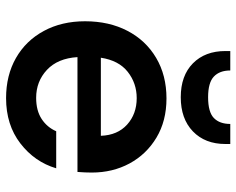

<svg xmlns="http://www.w3.org/2000/svg" viewBox="-93 -673 778 632"><g transform="rotate(90 296.0 -357.0)"><path d="M303 12Q228 12 171 -20.5Q114 -53 82 -112Q50 -171 50 -248Q50 -327 81.5 -387.5Q113 -448 170.5 -482Q228 -516 304 -516Q378 -516 433 -483Q488 -450 518 -394.5Q548 -339 548 -270Q548 -260 547.5 -248Q547 -236 546 -223H168Q172 -158 210 -122.5Q248 -87 302 -87Q344 -87 371.5 -105Q399 -123 412 -153H534Q513 -82 452 -35Q391 12 303 12ZM303 -418Q254 -418 216.5 -388.5Q179 -359 170 -300H427Q425 -355 390 -386.5Q355 -418 303 -418ZM300 -563Q229 -563 188.5 -603Q148 -643 148 -710V-726H212Q212 -691 232 -672Q252 -653 300 -653Q349 -653 368.5 -672Q388 -691 388 -726H454V-710Q454 -643 412.5 -603Q371 -563 300 -563Z"/></g></svg>

Font: DM Sans SemiBold
Style: Regular
Weight: 600
Designer: Colophon Foundry, Jonny Pinhorn
Foundry: Colophon Foundry
Version: Version 4.004; ttfautohint (v1.8.4.7-5d5b)